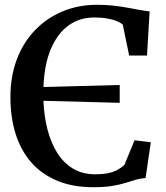

<svg xmlns="http://www.w3.org/2000/svg" viewBox="-20 -771 693 802"><path d="M369 11Q284 11 219.5 -15.8Q155 -42.5 111.2 -92Q67.5 -141.5 45.5 -211Q23.5 -280.5 23.5 -365.5Q23.5 -452.5 50.5 -523.5Q77.5 -594.5 126.5 -645.2Q175.5 -696 241.5 -723.5Q307.5 -751 385 -751Q422 -751 453.5 -747.5Q485 -744 511.8 -739Q538.5 -734 561.8 -729.8Q585 -725.5 605 -723.5L594 -539H519.5L493 -667.5Q486 -675 470 -682Q454 -689 429.8 -693.5Q405.5 -698 373 -698Q313 -698 266.8 -665Q220.5 -632 192.8 -567.2Q165 -502.5 161.5 -407.5L480 -416V-341.5L161.5 -350Q164 -286 178.2 -230.5Q192.5 -175 218.8 -133Q245 -91 284.5 -67Q324 -43 377 -43Q412 -43 435.2 -48.5Q458.5 -54 473.5 -63Q488.5 -72 499.5 -82L542 -185L610 -177L588 -27Q566.5 -26 546.8 -20Q527 -14 503.5 -6.8Q480 0.5 447.8 5.8Q415.5 11 369 11Z"/></svg>

Font: Merriweather 36pt SemiBold
Style: Regular
Weight: 600
Version: Version 2.100